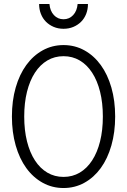

<svg xmlns="http://www.w3.org/2000/svg" viewBox="-20 -937 640 967"><path d="M300 10Q357 10 405 -16.5Q453 -43 487.5 -90.5Q522 -138 541 -204.5Q560 -271 560 -350Q560 -430 541 -496Q522 -562 487.5 -609.5Q453 -657 405 -683.5Q357 -710 300 -710Q243 -710 195 -683.5Q147 -657 112.5 -609.5Q78 -562 59 -496Q40 -430 40 -350Q40 -271 59 -204.5Q78 -138 112.5 -90.5Q147 -43 195 -16.5Q243 10 300 10ZM300 -46Q255 -46 218.5 -67.5Q182 -89 156 -129Q130 -169 116 -225Q102 -281 102 -350Q102 -419 116 -475Q130 -531 156 -571Q182 -611 218.5 -632.5Q255 -654 300 -654Q345 -654 381.5 -632.5Q418 -611 444 -571Q470 -531 484 -475Q498 -419 498 -350Q498 -281 484 -225Q470 -169 444 -129Q418 -89 381.5 -67.5Q345 -46 300 -46ZM229 -917H177Q177 -890 186 -867Q195 -844 211.5 -827.5Q228 -811 250.5 -801.5Q273 -792 300 -792Q327 -792 349.5 -801.5Q372 -811 388.5 -827.5Q405 -844 414 -867Q423 -890 423 -917H371Q368 -882 348.5 -861Q329 -840 300 -840Q271 -840 251.5 -861Q232 -882 229 -917Z"/></svg>

Font: CommitMonoV142 ExtLt
Style: Regular
Weight: 200
Monospace: yes
Designer: Eigil Nikolajsen
Foundry: Eigil Nikolajsen
Version: Version 1.142